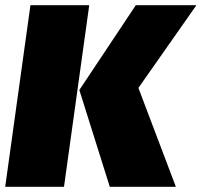

<svg xmlns="http://www.w3.org/2000/svg" viewBox="-27 -718 775 738"><path d="M-7 0 90 -698H316L219 0ZM395 0 278 -372 495 -698H728L505 -380L649 0Z"/></svg>

Font: Fira Sans Ultra
Style: Italic
Weight: 950
Italic angle: -8°
Designer: Carrois Corporate & Edenspiekermann AG
Foundry: Carrois Corporate GbR & Edenspiekermann AG
Version: Version 4.203;PS 004.203;hotconv 1.0.88;makeotf.lib2.5.64775